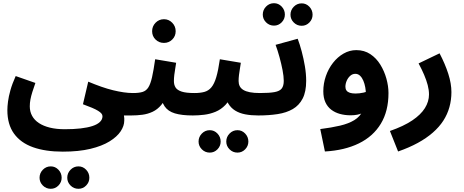

<svg xmlns="http://www.w3.org/2000/svg" viewBox="-20 -716 2899 1199"><path d="M26 -28Q26 -51 30 -82Q34 -113 45 -152.5Q56 -192 78 -241L201 -198Q190 -167 182 -141.5Q174 -116 170 -94.5Q166 -73 166 -52Q166 -19 180.5 7.5Q195 34 223 52.5Q251 71 291.5 81Q332 91 385 91Q440 91 483.5 86Q527 81 557.5 71Q588 61 604 45.5Q620 30 620 10Q620 1 613.5 -7Q607 -15 592.5 -24Q578 -33 554.5 -43Q531 -53 498 -65L531 -206Q574 -188 612.5 -174.5Q651 -161 686 -152.5Q721 -144 752 -139.5Q783 -135 810 -135Q848 -135 864 -115.5Q880 -96 880 -67Q880 -36 859 -15.5Q838 5 800 5Q792 5 784.5 5Q777 5 769.5 5Q762 5 754 5Q756 15 756 22.5Q756 30 756 37Q756 70 733.5 104Q711 138 664 167Q617 196 544.5 213.5Q472 231 372 231Q264 231 186.5 203.5Q109 176 67.5 118.5Q26 61 26 -28ZM470 463Q441 463 420.5 442.5Q400 422 400 394Q400 365 420.5 344Q441 323 470 323Q498 323 518 344Q538 365 538 394Q538 422 518 442.5Q498 463 470 463ZM297 463Q268 463 247.5 442.5Q227 422 227 394Q227 365 247.5 344Q268 323 297 323Q325 323 345 344Q365 365 365 394Q365 422 345 442.5Q325 463 297 463Z M800 5 810 -135Q848 -135 870.5 -142Q893 -149 906.5 -170.5Q920 -192 929.5 -234Q939 -276 949 -346L1080 -324Q1078 -309 1074.5 -289Q1071 -269 1068.5 -248.5Q1066 -228 1066 -210Q1066 -186 1076.5 -169.5Q1087 -153 1114.5 -144Q1142 -135 1194 -135Q1232 -135 1248 -115.5Q1264 -96 1264 -67Q1264 -36 1243.5 -15.5Q1223 5 1184 5Q1115 5 1072 -8Q1029 -21 1008 -52Q987 -83 981 -137H1029Q1011 -89 987 -60.5Q963 -32 933 -18Q903 -4 869.5 0.5Q836 5 800 5ZM1004 -448Q973 -448 951.5 -469Q930 -490 930 -521Q930 -552 951.5 -574Q973 -596 1004 -596Q1034 -596 1055.5 -574Q1077 -552 1077 -521Q1077 -490 1055.5 -469Q1034 -448 1004 -448Z M1184 5 1194 -135Q1230 -135 1256 -142Q1282 -149 1300 -170.5Q1318 -192 1330.5 -234Q1343 -276 1353 -346L1484 -324Q1482 -309 1478.5 -289Q1475 -269 1472.5 -248.5Q1470 -228 1470 -210Q1470 -192 1477 -178Q1484 -164 1499.5 -154.5Q1515 -145 1540.5 -140Q1566 -135 1603 -135Q1641 -135 1657 -115.5Q1673 -96 1673 -67Q1673 -36 1652.5 -15.5Q1632 5 1593 5Q1548 5 1511.5 -2Q1475 -9 1448.5 -25.5Q1422 -42 1405.5 -69.5Q1389 -97 1385 -137H1433Q1415 -89 1387.5 -60.5Q1360 -32 1326 -18Q1292 -4 1255.5 0.5Q1219 5 1184 5ZM1463 237Q1434 237 1413.5 216.5Q1393 196 1393 168Q1393 139 1413.5 118Q1434 97 1463 97Q1491 97 1511 118Q1531 139 1531 168Q1531 196 1511 216.5Q1491 237 1463 237ZM1290 237Q1261 237 1240.5 216.5Q1220 196 1220 168Q1220 139 1240.5 118Q1261 97 1290 97Q1318 97 1338 118Q1358 139 1358 168Q1358 196 1338 216.5Q1318 237 1290 237Z M1593 5 1603 -135Q1663 -135 1695 -141Q1727 -147 1739.5 -163.5Q1752 -180 1752 -211Q1752 -239 1744.5 -278Q1737 -317 1725.5 -359Q1714 -401 1701 -436L1839 -474Q1852 -440 1864 -395Q1876 -350 1884 -302.5Q1892 -255 1892 -211Q1892 -143 1870 -100.5Q1848 -58 1808.5 -35Q1769 -12 1714 -3.5Q1659 5 1593 5ZM1864 -555Q1835 -555 1814.5 -575.5Q1794 -596 1794 -624Q1794 -653 1814.5 -674Q1835 -695 1864 -695Q1892 -695 1912 -674Q1932 -653 1932 -624Q1932 -596 1912 -575.5Q1892 -555 1864 -555ZM1691 -556Q1662 -556 1641.5 -576.5Q1621 -597 1621 -625Q1621 -654 1641.5 -675Q1662 -696 1691 -696Q1719 -696 1739 -675Q1759 -654 1759 -625Q1759 -597 1739 -576.5Q1719 -556 1691 -556Z M2009 230 1980 90Q2051 81 2104 68.5Q2157 56 2193 34Q2229 12 2247 -26.5Q2265 -65 2265 -126Q2265 -148 2261 -170.5Q2257 -193 2249 -212Q2241 -231 2228.5 -243Q2216 -255 2199 -255Q2181 -255 2167 -242.5Q2153 -230 2145 -211.5Q2137 -193 2137 -174Q2137 -160 2144 -150.5Q2151 -141 2165 -136.5Q2179 -132 2200 -132Q2224 -132 2249.5 -137.5Q2275 -143 2296 -153L2300 -44Q2276 -25 2245 -10.5Q2214 4 2170 4Q2134 4 2103 -4.5Q2072 -13 2048.5 -31Q2025 -49 2012 -77.5Q1999 -106 1999 -146Q1999 -195 2015 -241Q2031 -287 2059.5 -323.5Q2088 -360 2125.5 -381.5Q2163 -403 2205 -403Q2255 -403 2292.5 -378Q2330 -353 2355 -312.5Q2380 -272 2393 -225Q2406 -178 2406 -135Q2406 -22 2358 57Q2310 136 2221 179.5Q2132 223 2009 230Z M2466 230 2415 102Q2501 72 2554.5 36Q2608 0 2633.5 -41Q2659 -82 2659 -126Q2659 -154 2651 -184.5Q2643 -215 2628.5 -249Q2614 -283 2594 -320L2725 -383Q2760 -316 2779.5 -255Q2799 -194 2799 -141Q2799 -92 2786.5 -47Q2774 -2 2748.5 37.5Q2723 77 2683 112Q2643 147 2589 176.5Q2535 206 2466 230Z"/></svg>

Font: Farlight84_Sys_V01
Style: Bold
Weight: 700
Designer: Monotype Design Team, Nadine Chahine and Nizar Qandah
Foundry: Monotype Imaging Inc.
Version: Version 2.004;October 31, 2024;FontCreator 14.0.0.2814 64-bi